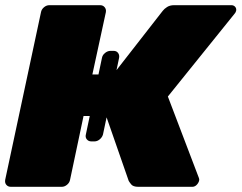

<svg xmlns="http://www.w3.org/2000/svg" viewBox="-33 -720 931 740"><path d="M319 -175Q308 -175 301.5 -183Q295 -191 298 -202L360 -497Q362 -508 372 -516Q382 -524 393 -524H405Q416 -524 422 -516Q428 -508 426 -497L364 -202Q361 -191 351.5 -183Q342 -175 331 -175ZM859 -700Q868 -700 873.5 -693.5Q879 -687 877 -678Q875 -671 871 -667L614 -348L734 -33Q736 -28 734 -22Q731 -13 724 -6.5Q717 0 708 0H500Q480 0 472.5 -9.5Q465 -19 463 -23L376 -273H289L237 -27Q235 -16 225.5 -8Q216 0 205 0H9Q-2 0 -8.5 -7.5Q-15 -15 -13 -27L125 -673Q127 -684 136.5 -692Q146 -700 157 -700H353Q364 -700 370.5 -692Q377 -684 375 -673L323 -433H403L594 -678Q600 -686 611 -693Q622 -700 638 -700Z"/></svg>

Font: Rubik Black
Style: Italic
Weight: 900
Italic angle: -12°
Designer: Hubert and Fischer
Foundry: Hubert and Fischer
Version: Version 2.300;gftools[0.9.30]